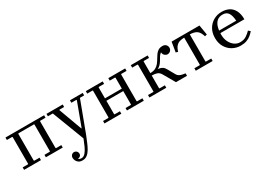

<svg xmlns="http://www.w3.org/2000/svg" viewBox="15 -1288 3329 2367"><g transform="rotate(-30 1680.0 -105.0)"><path d="M515 -425 510 -420V-40L515 -35H590V0H350V-35H425L430 -40V-420L425 -425H205L200 -420V-40L205 -35H280V0H40V-35H115L120 -40V-420L115 -425H40V-460H590V-425Z M868 30 694 -425H624V-460H855V-425H790L785 -420L906 -90H911L1033 -420L1028 -425H958V-460H1140V-425H1080L921 0ZM725 260Q688 260 667.5 244Q647 228 639 207.5Q631 187 631 173Q631 149 645.5 133.5Q660 118 681 118Q702 118 716.5 132.5Q731 147 731 168Q731 189 716 201.5Q701 214 681 214Q670 214 660 208.5Q650 203 644 194Q638 185 638 173H668Q668 183 672.5 196.5Q677 210 689.5 220Q702 230 725 230Q757 230 782 201Q807 172 828 126Q849 80 868 30L921 0Q901 49 882 95.5Q863 142 841.5 179Q820 216 791.5 238Q763 260 725 260Z M1504 0V-35H1579L1584 -40V-420L1579 -425H1504V-460H1744V-425H1669L1664 -420V-40L1669 -35H1744V0ZM1184 0V-35H1259L1264 -40V-420L1259 -425H1184V-460H1424V-425H1349L1344 -420V-40L1349 -35H1424V0ZM1304 -230V-265H1632V-230Z M1984 -40 1989 -35H2064V0H1824V-35H1899L1904 -40V-420L1899 -425H1824V-460H2064V-425H1989L1984 -420ZM2202 0 2108 -163Q2087 -200 2056 -210Q2025 -220 1984 -220V-255H2014Q2068 -255 2100.5 -250.5Q2133 -246 2153.5 -231.5Q2174 -217 2191 -185L2246 -87Q2257 -67 2276.5 -56.5Q2296 -46 2318 -42Q2340 -38 2359 -35V0ZM2279 -470Q2310 -470 2327 -452.5Q2344 -435 2345 -410Q2346 -386 2328.5 -367.5Q2311 -349 2285 -349Q2266 -349 2247 -364.5Q2228 -380 2226 -411Q2204 -396 2190 -373Q2176 -350 2162 -325.5Q2148 -301 2127 -279.5Q2106 -258 2072.5 -244.5Q2039 -231 1984 -231V-255Q2030 -255 2059.5 -270.5Q2089 -286 2108.5 -310.5Q2128 -335 2144 -362.5Q2160 -390 2177 -414.5Q2194 -439 2218 -454.5Q2242 -470 2279 -470Z M2568 -425Q2529 -425 2499 -416Q2469 -407 2447.5 -382.5Q2426 -358 2412 -311L2382 -319L2405 -460H2802L2825 -319L2795 -311Q2775 -378 2739 -401.5Q2703 -425 2637 -425ZM2644 -443V-40L2649 -35H2724V0H2484V-35H2559L2564 -40V-443Z M3120 10Q3059 10 3006.5 -19Q2954 -48 2922 -102Q2890 -156 2890 -230Q2890 -304 2922 -358Q2954 -412 3006.5 -441Q3059 -470 3120 -470Q3182 -470 3226.5 -446Q3271 -422 3295.5 -373Q3320 -324 3320 -250H2970V-285H3224Q3220 -357 3195.5 -396Q3171 -435 3115 -435Q3066 -435 3035.5 -409Q3005 -383 2991 -336.5Q2977 -290 2977 -230Q2977 -171 2999 -126Q3021 -81 3057 -55.5Q3093 -30 3135 -30Q3188 -30 3224.5 -54Q3261 -78 3288 -107L3315 -84Q3294 -59 3267.5 -37.5Q3241 -16 3205.5 -3Q3170 10 3120 10Z"/></g></svg>

Font: Brygada 1918
Style: Regular
Weight: 400
Designer: Mateusz Machalski | Borys Kosmynka | Przemek Hoffer
Foundry: NIEPODLEGLA 2018
Version: Version 3.006